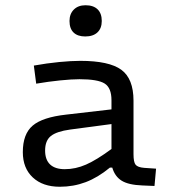

<svg xmlns="http://www.w3.org/2000/svg" viewBox="-20 -705 654 732"><path d="M489 -321V-117Q489 -87 497 -77Q505 -67 530 -65L575 -62L569 4L522 2Q470 0 444 -16Q418 -32 408 -66H399Q353 -28 306.5 -10.5Q260 7 208 7Q143 7 105 -28.5Q67 -64 67 -125Q67 -194 104.5 -226Q142 -258 232 -268L405 -288V-323Q405 -370 379 -386.5Q353 -403 283 -403Q254 -403 209.5 -398.5Q165 -394 118 -386L109 -455Q159 -464 205.5 -468.5Q252 -473 286 -473Q396 -473 442.5 -439Q489 -405 489 -321ZM152 -131Q152 -96 171 -78Q190 -60 227 -60Q268 -60 308 -77.5Q348 -95 405 -137V-232L247 -211Q196 -204 174 -186.5Q152 -169 152 -131ZM368 -625Q368 -597 351.5 -581.5Q335 -566 305 -566Q276 -566 260.5 -581Q245 -596 245 -625Q245 -652 261.5 -668.5Q278 -685 306 -685Q336 -685 352 -669.5Q368 -654 368 -625Z"/></svg>

Font: Intel One Mono
Style: Regular
Weight: 400
Monospace: yes
Designer: Fred Shallcrass
Foundry: Frere-Jones Type LLC
Version: Version 1.400;hotconv 1.1.0;makeotfexe 2.6.0;FJTRelease1.4